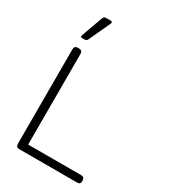

<svg xmlns="http://www.w3.org/2000/svg" viewBox="-219 -1014 980 1115"><g transform="rotate(30 271.0 -456.0)"><path d="M81 -749 83 -757 134 -898Q137 -906 141.5 -909Q146 -912 156 -912H183Q195 -912 195 -904Q195 -899 193 -896L126 -752Q123 -746 118.5 -743.5Q114 -741 106 -741H91Q81 -741 81 -749ZM75 -23V-657Q75 -680 98 -680H106Q129 -680 129 -657V-49H484Q507 -49 507 -27V-20Q507 -9 501.5 -4.5Q496 0 484 0H98Q75 0 75 -23Z"/></g></svg>

Font: Mitr ExtraLight
Style: Regular
Weight: 275
Designer: Thanarat Vachiruckul
Foundry: Cadson Demak Co.,Ltd.
Version: Version 1.001